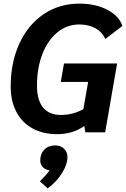

<svg xmlns="http://www.w3.org/2000/svg" viewBox="-20 -730 695 1059"><path d="M333 -380H626L560 0H451L445 -35Q381 10 295 10Q217 10 159 -22Q101 -54 70 -113.5Q39 -173 39 -252Q39 -386 87 -490Q135 -594 221 -652Q307 -710 418 -710Q507 -710 572 -676Q637 -642 655 -587L561 -515Q543 -554 506 -574.5Q469 -595 417 -595Q350 -595 297 -552Q244 -509 214 -432.5Q184 -356 184 -258Q184 -178 217.5 -137Q251 -96 316 -96Q382 -96 440 -128L466 -278H315ZM352 136Q352 177 322 225Q292 273 243 309L200 270Q205 264 222.5 246.5Q240 229 254 209Q231 207 216.5 192Q202 177 202 155Q202 118 225 95Q248 72 285 72Q314 72 333 90Q352 108 352 136Z"/></svg>

Font: Sarabun
Style: Bold Italic
Weight: 700
Italic angle: -10°
Designer: Suppakit Chalermlarp | Katatrad Co.,Ltd.
Foundry: Cadson Demak Co.,Ltd.
Version: Version 1.000; ttfautohint (v1.6)